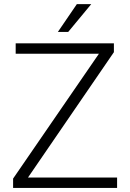

<svg xmlns="http://www.w3.org/2000/svg" viewBox="-20 -924 639 944"><path d="M555.7 -51.3V0H44.4V-45.9L466.3 -659.7H57.1V-710.9H540V-667.5L117.7 -51.3ZM264.6 -767.1 357.9 -903.8H428.7L315.4 -767.1Z"/></svg>

Font: Vazirmatn FD ExtraLight
Style: Regular
Weight: 200
Designer: Saber Rastikerdar
Foundry: Saber Rastikerdar
Version: Version 33.003